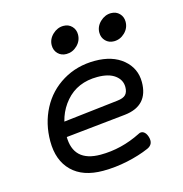

<svg xmlns="http://www.w3.org/2000/svg" viewBox="-99 -736 798 837"><g transform="rotate(-15 300.0 -317.5)"><path d="M75.2 -172.9Q75.2 -86.9 124.5 -38.1Q173.8 10.7 265.1 10.7Q319.8 10.7 375.7 -1.2Q431.6 -13.2 475.1 -32.2Q505.9 -45.9 495.1 -81.1Q489.3 -99.1 478.3 -105.5Q467.3 -111.8 455.6 -105Q366.7 -60.1 272.5 -60.1Q149.4 -60.1 149.4 -176.3Q149.4 -268.1 202.4 -329.6Q255.4 -391.1 345.7 -391.1Q397 -391.1 424.8 -370.4Q452.6 -349.6 452.6 -317.4Q452.6 -294.9 441.7 -283.2Q430.7 -271.5 403.3 -268.6L139.2 -238.3L123 -169.9L418.5 -200.7Q527.8 -212.4 527.8 -319.8Q527.8 -381.8 480.2 -421.9Q432.6 -461.9 353 -461.9Q272 -461.9 208 -423.3Q144 -384.8 109.6 -318.8Q75.2 -252.9 75.2 -172.9ZM312.5 -592.3Q312.5 -614.3 297.9 -629.4Q283.2 -644.5 260.3 -644.5Q232.9 -644.5 211.2 -623.8Q189.5 -603 189.5 -575.2Q189.5 -552.7 204.3 -537.6Q219.2 -522.5 242.2 -522.5Q270 -522.5 291.3 -543Q312.5 -563.5 312.5 -592.3ZM527.3 -592.3Q527.3 -614.3 512.7 -629.4Q498 -644.5 475.1 -644.5Q447.8 -644.5 426 -623.8Q404.3 -603 404.3 -575.2Q404.3 -552.7 419.2 -537.6Q434.1 -522.5 457 -522.5Q484.9 -522.5 506.1 -543Q527.3 -563.5 527.3 -592.3Z"/></g></svg>

Font: Courier Prime Code
Style: Italic
Weight: 400
Italic angle: -10°
Designer: Alan Dague-Greene
Foundry: Quote-Unquote Apps
Version: Version 3.18